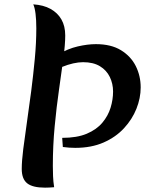

<svg xmlns="http://www.w3.org/2000/svg" viewBox="-20 -846 667 883"><path d="M249 -596Q292 -622 337.5 -632.5Q383 -643 421 -643Q491 -643 536.5 -615Q582 -587 604.5 -542Q627 -497 627 -444Q627 -395 607.5 -346Q588 -297 550 -256Q512 -215 456 -190.5Q400 -166 326 -166Q312 -166 298 -167Q284 -168 269 -170L266 -212Q334 -212 379 -231Q424 -250 450.5 -281.5Q477 -313 488.5 -350.5Q500 -388 500 -425Q500 -461 485 -492Q470 -523 439.5 -541.5Q409 -560 362 -560Q341 -560 316.5 -554.5Q292 -549 265 -538ZM80 -69Q80 -105 87 -161Q94 -217 104 -285Q114 -353 123.5 -427Q133 -501 140 -575Q147 -649 147 -716Q147 -754 143.5 -782.5Q140 -811 133 -826Q180 -823 212.5 -805Q245 -787 262.5 -756.5Q280 -726 280 -683Q280 -642 271.5 -578Q263 -514 251.5 -434.5Q240 -355 231.5 -265.5Q223 -176 223 -83Q223 -60 224 -35.5Q225 -11 229 15Q217 16 206.5 16.5Q196 17 187 17Q130 17 105 -3Q80 -23 80 -69Z"/></svg>

Font: Merienda
Style: Bold
Weight: 700
Designer: Eduardo Rodriguez Tunni
Foundry: Eduardo Rodriguez Tunni
Version: Version 2.001